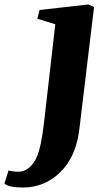

<svg xmlns="http://www.w3.org/2000/svg" viewBox="-142 -588 480 866"><path d="M-103.5 180.7Q-83 186.5 -57.9 186.5Q-32.7 186.5 -11 168.5Q10.7 150.4 23.9 120.1Q43.9 74.2 56.2 -31.7L107.4 -478.5L26.4 -503.4L36.6 -543L256.8 -567.9L282.2 -556.2L215.3 0Q199.2 123.5 126 192.4Q56.6 257.8 -38.6 257.8Q-103 257.8 -122.1 239.7Z"/></svg>

Font: Merriweather
Style: Heavy Italic
Weight: 900
Italic angle: -7°
Designer: Eben Sorkin
Foundry: Eben Sorkin
Version: Version 1.001